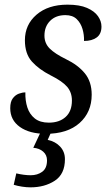

<svg xmlns="http://www.w3.org/2000/svg" viewBox="-20 -565 474 825"><path d="M177 10Q107 10 65.5 -19.5Q24 -49 24 -100Q24 -128 35 -142.5Q46 -157 61 -162.5Q76 -168 89 -168Q88 -133 97.5 -103.5Q107 -74 129.5 -56Q152 -38 190 -38Q235 -38 262 -62.5Q289 -87 289 -133Q289 -168 268.5 -192Q248 -216 198 -241Q147 -267 117 -300.5Q87 -334 87 -392Q87 -459 137 -502Q187 -545 270 -545Q322 -545 354 -531Q386 -517 401 -495.5Q416 -474 416 -451Q416 -419 395.5 -404Q375 -389 341 -389Q342 -415 334.5 -440.5Q327 -466 309.5 -483Q292 -500 261 -500Q220 -500 195.5 -475.5Q171 -451 171 -412Q171 -379 193.5 -356.5Q216 -334 263 -311Q315 -286 344.5 -250Q374 -214 374 -158Q374 -83 322 -36.5Q270 10 177 10ZM111 240Q94 240 74.5 237Q55 234 39 229L50 180Q84 188 112 188Q141 188 161.5 173Q182 158 182 124Q182 101 165.5 86.5Q149 72 123 70L160 -9H205L185 36Q218 43 238.5 65Q259 87 259 119Q259 183 215.5 211.5Q172 240 111 240Z"/></svg>

Font: Noto Serif SemiCondensed
Style: Italic
Weight: 400
Width: 4
Italic angle: -12°
Designer: Monotype Design Team
Foundry: Monotype Imaging Inc.
Version: Version 2.013